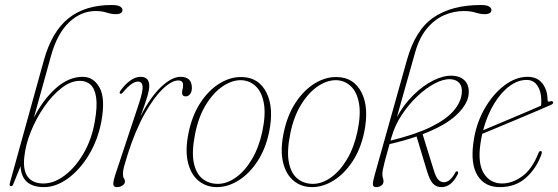

<svg xmlns="http://www.w3.org/2000/svg" viewBox="-20 -739 2227 766"><path d="M184 -518 115 -269Q151 -340.5 202.2 -386.5Q253.5 -432.5 310 -432.5Q353.5 -432.5 377.2 -389.5Q401 -346.5 384.5 -255Q370.5 -180.5 334.5 -121Q298.5 -61.5 251 -27Q203.5 7.5 155.5 7.5Q66.5 7.5 62 -75.5L33 -4.5Q30 4 24 3.5Q16 3.5 19.5 -9.5L155 -498.5Q187 -613 253.2 -666Q319.5 -719 425 -719Q450 -719 459.2 -713Q468.5 -707 468.5 -699.5Q468.5 -682.5 442 -682.5Q425 -682.5 405.5 -688.8Q386 -695 362 -695Q303 -695 255.8 -650.2Q208.5 -605.5 184 -518ZM299 -416.5Q262 -416.5 225 -387.5Q188 -358.5 156.2 -312.8Q124.5 -267 103.2 -214.2Q82 -161.5 77 -113.5Q71 -59.5 91 -33.2Q111 -7 153 -7Q196 -7 238.8 -39.5Q281.5 -72 313.8 -127.8Q346 -183.5 358 -253Q369 -315 363.5 -350.8Q358 -386.5 340.8 -401.5Q323.5 -416.5 299 -416.5Z M459.5 -365.5Q455 -368.5 459.5 -375.5Q478.5 -402.5 499.5 -417.5Q520.5 -432.5 540.5 -432.5Q575.5 -432.5 575.5 -396Q575.5 -381.5 568.8 -357.5Q562 -333.5 540.5 -274.5Q579 -350.5 622 -391.5Q665 -432.5 701 -432.5Q745.5 -432.5 745.5 -388Q745.5 -373 738.5 -363.8Q731.5 -354.5 721 -354.5Q706.5 -354.5 706.5 -369Q706.5 -377 708.5 -383.5Q710.5 -390 710.5 -399Q710.5 -418 691.5 -418Q665 -418 629.5 -384.2Q594 -350.5 557 -284.8Q520 -219 489.5 -123.5Q479 -90 474.8 -74Q470.5 -58 470.5 -46Q470.5 -32.5 474.5 -27.5Q478.5 -22.5 478.5 -15Q478.5 -5.5 468.8 1Q459 7.5 446 7.5Q432.5 7.5 432 -4.5Q431.5 -16.5 442 -48L535.5 -329.5Q551 -377.5 548.8 -395.5Q546.5 -413.5 530 -413.5Q519 -413.5 505 -404Q491 -394.5 469.5 -369.5Q463.5 -362.5 459.5 -365.5Z M947 -431.5Q1013 -429.5 1043.2 -369.2Q1073.5 -309 1053.5 -211.5Q1039 -143 1006.2 -94Q973.5 -45 931.2 -18.8Q889 7.5 845 7.5Q803.5 7.5 772.8 -17.2Q742 -42 730 -90.2Q718 -138.5 732 -208Q746.5 -279 780 -329.8Q813.5 -380.5 857.5 -407Q901.5 -433.5 947 -431.5ZM849 -5.5Q885 -5.5 920.8 -30.8Q956.5 -56 984.5 -102.8Q1012.5 -149.5 1026.5 -214Q1041 -283.5 1032.5 -328.2Q1024 -373 1000 -395.2Q976 -417.5 944 -419Q907.5 -420.5 869.8 -395.5Q832 -370.5 802 -322Q772 -273.5 758.5 -205.5Q744 -133.5 753.2 -89.5Q762.5 -45.5 788.2 -25.5Q814 -5.5 849 -5.5Z M1326.5 -431.5Q1392.5 -429.5 1422.8 -369.2Q1453 -309 1433 -211.5Q1418.5 -143 1385.8 -94Q1353 -45 1310.8 -18.8Q1268.5 7.5 1224.5 7.5Q1183 7.5 1152.2 -17.2Q1121.5 -42 1109.5 -90.2Q1097.5 -138.5 1111.5 -208Q1126 -279 1159.5 -329.8Q1193 -380.5 1237 -407Q1281 -433.5 1326.5 -431.5ZM1228.5 -5.5Q1264.5 -5.5 1300.2 -30.8Q1336 -56 1364 -102.8Q1392 -149.5 1406 -214Q1420.5 -283.5 1412 -328.2Q1403.5 -373 1379.5 -395.2Q1355.5 -417.5 1323.5 -419Q1287 -420.5 1249.2 -395.5Q1211.5 -370.5 1181.5 -322Q1151.5 -273.5 1138 -205.5Q1123.5 -133.5 1132.8 -89.5Q1142 -45.5 1167.8 -25.5Q1193.5 -5.5 1228.5 -5.5Z M1806.5 -44.5Q1781 7.5 1741 7.5Q1721 7.5 1707.8 -6Q1694.5 -19.5 1683 -58L1642 -194.5Q1592.5 -177.5 1534 -164Q1521.5 -120 1515.5 -96.8Q1509.5 -73.5 1507.5 -62.5Q1505.5 -51.5 1505.5 -44.5Q1505.5 -35 1507.8 -28.8Q1510 -22.5 1510 -15.5Q1510 -4.5 1501 1.5Q1492 7.5 1480 7.5Q1469 7.5 1467.8 -2Q1466.5 -11.5 1474 -38L1603.5 -499.5Q1637 -620 1709.8 -669.5Q1782.5 -719 1898.5 -719Q1922 -719 1931.2 -713Q1940.5 -707 1940.5 -699.5Q1940.5 -682.5 1913.5 -682.5Q1897 -682.5 1876.8 -688.8Q1856.5 -695 1830.5 -695Q1790.5 -695 1752.2 -678.5Q1714 -662 1683.2 -625.2Q1652.5 -588.5 1635.5 -527.5Q1626 -493.5 1613.5 -449.5Q1601 -405.5 1588 -359.2Q1575 -313 1563.5 -272Q1591.5 -323 1630 -360.5Q1668.5 -398 1708.8 -418Q1749 -438 1783 -437Q1819 -435.5 1836.2 -415.2Q1853.5 -395 1849.5 -361Q1844.5 -321 1800.2 -279.5Q1756 -238 1666 -203.5L1708.5 -66.5Q1718 -34 1727.8 -23Q1737.5 -12 1751 -12Q1775.5 -12 1796 -50Q1800 -57.5 1805.5 -55Q1810 -52.5 1806.5 -44.5ZM1542.5 -193.5Q1540 -185.5 1538 -178Q1638 -202.5 1699 -232.5Q1760 -262.5 1789 -296.2Q1818 -330 1822 -364.5Q1825.5 -391.5 1813.5 -406.5Q1801.5 -421.5 1777.5 -423Q1749.5 -424.5 1714.5 -406Q1679.5 -387.5 1645 -355Q1610.5 -322.5 1583 -280.8Q1555.5 -239 1542.5 -193.5Z M2139.5 -121.5Q2119.5 -66.5 2078 -29.5Q2036.5 7.5 1974 7.5Q1914 7.5 1885.5 -38.2Q1857 -84 1868.5 -169Q1878 -242.5 1911.5 -302.2Q1945 -362 1991 -397.2Q2037 -432.5 2084.5 -432.5Q2124 -432.5 2144.2 -405.8Q2164.5 -379 2164.5 -340.5Q2164.5 -330.5 2175 -334.5Q2183.5 -337.5 2186.5 -332Q2189 -326 2179 -321Q2161.5 -313 2124.8 -297.5Q2088 -282 2044.8 -263.8Q2001.5 -245.5 1963 -229.5Q1924.5 -213.5 1904 -205Q1899.5 -185 1896.5 -164Q1885.5 -86 1910.8 -46.5Q1936 -7 1983 -7Q2023.5 -7 2063.2 -35.5Q2103 -64 2128 -128Q2131.5 -136.5 2136.5 -136.5Q2145 -136.5 2139.5 -121.5ZM2081 -420Q2047 -420.5 2013.2 -395.8Q1979.5 -371 1951.8 -326Q1924 -281 1907.5 -219.5Q1927 -227.5 1957.8 -240.5Q1988.5 -253.5 2022.8 -268Q2057 -282.5 2087.8 -295.5Q2118.5 -308.5 2138.5 -317.5Q2139.5 -324.5 2139.5 -338Q2139.5 -374 2124 -397.2Q2108.5 -420.5 2081 -420Z"/></svg>

Font: Fraunces 144pt Soft Thin
Style: Italic
Weight: 100
Italic angle: -16°
Version: Version 1.000;[0bf87f6ff]